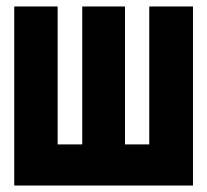

<svg xmlns="http://www.w3.org/2000/svg" viewBox="-20 -573 640 593"><path d="M24 0V-553H158V-127H234V-553H366V-127H441V-553H576V0Z"/></svg>

Font: Noto Sans Mono Extra
Style: Regular
Weight: 800
Designer: Monotype Design Team
Foundry: Monotype Imaging Inc.
Version: Version 1.900